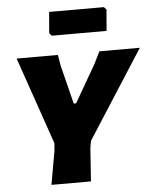

<svg xmlns="http://www.w3.org/2000/svg" viewBox="-58 -915 780 964"><g transform="rotate(-5 332.0 -433.0)"><path d="M502 -866 514 -853 505 -746H229L217 -759L226 -866ZM664 -647 379 -203 373 -170 361 0H162L192 -170L195 -207L43 -647H251L260 -593L309 -397H321L430 -586L460 -647Z"/></g></svg>

Font: Alegreya Sans SC Black
Style: Italic
Weight: 900
Italic angle: -7°
Designer: Juan Pablo del Peral
Foundry: Huerta Tipografica
Version: Version 2.007